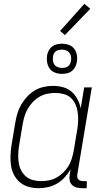

<svg xmlns="http://www.w3.org/2000/svg" viewBox="-20 -978 540 1006"><path d="M182 8Q155 8 130 1Q105 -6 85.5 -22Q66 -38 54 -60.5Q42 -83 38 -108.5Q34 -134 35 -161Q36 -188 40 -215L60 -335Q64 -359 71 -383Q78 -407 91 -429.5Q104 -452 122 -471.5Q140 -491 162 -504Q184 -517 208.5 -522.5Q233 -528 257 -528Q285 -528 310.5 -521Q336 -514 355 -497.5Q374 -481 386 -458Q398 -435 403 -410L421 -520H461L385 -64Q384 -57 385 -50Q386 -43 390.5 -38Q395 -33 402 -31Q409 -29 416 -29H435L434 8H409Q394 8 380 4Q366 0 356.5 -10Q347 -20 345 -34.5Q343 -49 345 -64L350 -91Q337 -69 319 -49Q301 -29 278.5 -16Q256 -3 231 2.5Q206 8 182 8ZM196 -29Q216 -29 236.5 -33Q257 -37 276 -47.5Q295 -58 311 -73.5Q327 -89 338.5 -107.5Q350 -126 356 -146.5Q362 -167 366 -187L386 -307Q389 -329 389.5 -351Q390 -373 386.5 -394Q383 -415 374 -434Q365 -453 349.5 -466.5Q334 -480 313 -485.5Q292 -491 270 -491Q250 -491 229 -487Q208 -483 188.5 -472Q169 -461 153.5 -445Q138 -429 126.5 -410Q115 -391 109 -370.5Q103 -350 99 -329L79 -209Q76 -188 75.5 -166Q75 -144 78.5 -123Q82 -102 91.5 -84Q101 -66 116.5 -53Q132 -40 153 -34.5Q174 -29 196 -29ZM305 -591Q286 -591 268.5 -597.5Q251 -604 240.5 -618.5Q230 -633 227 -651.5Q224 -670 227 -689Q229 -702 236 -714.5Q243 -727 254 -735Q265 -743 278.5 -746Q292 -749 305 -749Q324 -749 341.5 -742.5Q359 -736 369.5 -721.5Q380 -707 383 -688.5Q386 -670 382 -651Q380 -638 373 -625.5Q366 -613 355.5 -605Q345 -597 331.5 -594Q318 -591 305 -591ZM305 -622Q313 -622 320.5 -623.5Q328 -625 335.5 -630Q343 -635 346.5 -642.5Q350 -650 352 -658Q354 -670 352 -681.5Q350 -693 343.5 -701.5Q337 -710 326.5 -714Q316 -718 305 -718Q297 -718 289 -716.5Q281 -715 273.5 -710Q266 -705 262.5 -697.5Q259 -690 258 -682Q256 -670 257.5 -658.5Q259 -647 265.5 -638.5Q272 -630 283 -626Q294 -622 305 -622ZM320 -794 295 -816 422 -958 453 -932Z"/></svg>

Font: Iosevka Extralight
Style: Italic
Weight: 200
Italic angle: -9°
Monospace: yes
Designer: Belleve Invis
Foundry: Belleve Invis
Version: Version 32.5.0; ttfautohint (v1.8.4)